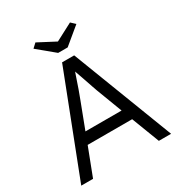

<svg xmlns="http://www.w3.org/2000/svg" viewBox="-203 -1020 1077 1155"><g transform="rotate(-30 335.0 -442.0)"><path d="M23 0 294 -700H378L647 0H562L488 -193H179L105 0ZM186 -857 215 -884 335 -821 455 -884 484 -857 368 -761H302ZM208 -270H459L391 -449Q388 -456 378.5 -484.5Q369 -513 355.5 -552Q342 -591 334 -613Q292 -488 275 -446Z"/></g></svg>

Font: Easer Grotesk Light
Style: Regular
Weight: 300
Designer: Boardeaser, Bonnie Shaver-Troup, Thomas Jockin
Foundry: Lexend
Version: Version 1.008;Glyphs 3.1.2 (3151)